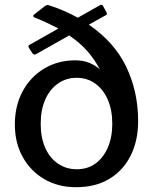

<svg xmlns="http://www.w3.org/2000/svg" viewBox="-20 -772 639 802"><path d="M557 -266Q557 -184 525.5 -121.5Q494 -59 436 -24.5Q378 10 298 10Q222 10 164.5 -24Q107 -58 74.5 -117Q42 -176 42 -252Q42 -330 74.5 -390.5Q107 -451 164.5 -485.5Q222 -520 294 -520Q327 -520 353 -509.5Q379 -499 397 -482Q377 -521 346.5 -556.5Q316 -592 269 -624L131 -546Q121 -540 114 -552L102 -570Q98 -576 99 -580Q100 -584 104 -585L224 -653Q201 -665 176.5 -676.5Q152 -688 124 -699Q120 -701 119 -704.5Q118 -708 122 -711L168 -747Q173 -750 176 -751Q179 -752 187 -749Q219 -739 248.5 -726Q278 -713 305 -698L397 -750Q405 -755 410 -748L425 -720Q429 -713 423 -709L351 -669Q458 -596 507.5 -492.5Q557 -389 557 -266ZM301 -65Q346 -65 379 -89Q412 -113 430.5 -156Q449 -199 449 -255Q449 -312 430.5 -355Q412 -398 378.5 -422.5Q345 -447 300 -447Q256 -447 221.5 -422.5Q187 -398 168.5 -355Q150 -312 150 -255Q150 -198 168.5 -155.5Q187 -113 221.5 -89Q256 -65 301 -65Z"/></svg>

Font: Libre Franklin Thin Medium
Style: Regular
Weight: 500
Version: Version 3.000